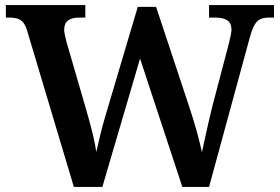

<svg xmlns="http://www.w3.org/2000/svg" viewBox="-20 -734 1099 754"><path d="M87 -612Q81 -633 72 -644.5Q63 -656 49.5 -660.5Q36 -665 16 -665H3V-714H315V-665H292Q262 -665 247 -653.5Q232 -642 232 -617Q232 -609 235 -595.5Q238 -582 241 -570L318 -305Q326 -278 334 -248Q342 -218 348.5 -189Q355 -160 358 -137Q366 -172 374.5 -207Q383 -242 394 -279L521 -707H593L726 -306Q742 -258 754.5 -211.5Q767 -165 773 -136Q778 -160 784.5 -189Q791 -218 798 -249.5Q805 -281 813 -313L879 -564Q882 -576 885.5 -592.5Q889 -609 889 -617Q889 -643 873 -654Q857 -665 824 -665H801V-714H1056V-665H1037Q1018 -665 1004 -659.5Q990 -654 980 -637Q970 -620 961 -587L801 0H696L530 -504L382 0H270Z"/></svg>

Font: Noto Serif Bengali SemiBold
Style: Regular
Weight: 600
Version: Version 2.003